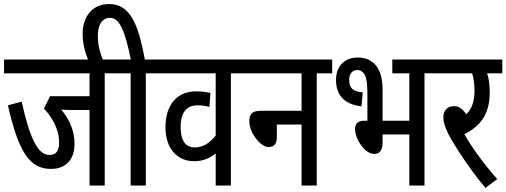

<svg xmlns="http://www.w3.org/2000/svg" viewBox="-20 -916 2500 948"><path d="M497 -554H573V-622H0V-554H422V-441H227L197 -380C241 -333 272 -274 272 -213C272 -173 259 -151 224 -151C164 -151 126 -240 87 -414L19 -396C72 -164 127 -82 231 -82C307 -82 348 -130 348 -206C348 -273 320 -331 282 -375C295 -374 310 -373 325 -373H422V0H497Z M417 -615H490C475 -653 463 -689 463 -739C463 -793 484 -828 524 -828C571 -828 598 -760 626 -622H561V-554H625V0H700V-554H776V-622H695C661 -812 616 -896 518 -896C436 -896 388 -834 388 -749C388 -704 399 -659 417 -615Z M1196 -554V-622H764V-554H1045V-247C1018 -213 986 -188 941 -188C903 -188 872 -213 872 -288C872 -363 902 -396 957 -396C978 -396 996 -393 1014 -388L1019 -457C1003 -461 976 -465 948 -465C857 -465 797 -402 797 -287C797 -187 851 -120 939 -120C985 -120 1018 -137 1045 -158V0H1120V-554Z M1184 -622V-554H1469V-369H1266C1222 -369 1211 -349 1211 -316C1211 -261 1266 -190 1305 -190C1335 -190 1347 -207 1347 -240V-301H1469V0H1544V-554H1620V-622Z M1746 -632C1685 -632 1639 -593 1639 -521C1639 -438 1690 -399 1765 -391L1771 -460C1721 -464 1704 -482 1704 -522C1704 -550 1718 -570 1744 -570C1759 -570 1773 -563 1782 -544C1791 -525 1794 -501 1794 -445V-320H1780C1744 -320 1733 -302 1733 -279C1733 -229 1782 -156 1827 -156C1852 -156 1869 -171 1869 -212V-252H2001V0H2076V-554H2152V-622H1917V-554H2001V-320H1869V-471C1869 -535 1855 -569 1836 -593C1813 -620 1784 -632 1746 -632Z M2435 -32C2377 -97 2313 -182 2273 -253C2347 -292 2398 -346 2398 -460C2398 -500 2393 -532 2385 -554H2460V-622H2140V-554H2311C2318 -534 2323 -500 2323 -469C2323 -416 2310 -378 2282 -352C2265 -377 2246 -392 2222 -392C2185 -392 2169 -365 2169 -338C2169 -317 2174 -294 2193 -256C2219 -205 2293 -88 2377 12Z"/></svg>

Font: Noto Sans Devanagari UI ExtraCondensed
Style: Regular
Weight: 400
Width: 2
Designer: Jelle Bosma - Monotype Design Team
Foundry: Monotype Imaging Inc.
Version: Version 2.003